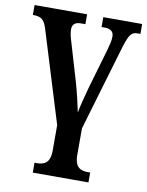

<svg xmlns="http://www.w3.org/2000/svg" viewBox="-87 -598 691 900"><g transform="rotate(10 259.0 -148.5)"><path d="M132 239H397V192H386C352 192 323 181 323 121V-5L443 -411C463 -475 473 -489 503 -489H516V-536H331V-489H347C373 -489 389 -478 389 -454C389 -435 384 -416 377 -390L321 -198C308 -150 296 -105 291 -75C284 -109 272 -162 259 -208L201 -404C197 -417 192 -436 192 -454C192 -476 204 -489 232 -489H254V-536H4V-489C42 -489 58 -479 71 -438L206 0V121C206 181 177 192 143 192H132Z"/></g></svg>

Font: Noto Serif Condensed Semi
Style: Regular
Weight: 600
Width: 3
Designer: Monotype Design Team
Foundry: Monotype Imaging Inc.
Version: Version 1.002